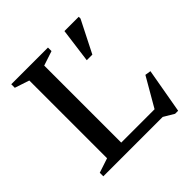

<svg xmlns="http://www.w3.org/2000/svg" viewBox="-189 -820 997 997"><g transform="rotate(-45 310.0 -321.0)"><path d="M557.5 34H535L478 0H169.5L170 -58H524.5L464 -36.5L569 -218L601 -213ZM231.5 -623.5V0H42V-26L122 -52.5V-623.5L42 -650V-676H311.5V-650ZM407.5 -487 432.5 -676H537.5V-663L448.5 -487Z"/></g></svg>

Font: Newsreader 16pt 16pt Medium
Style: Regular
Weight: 500
Version: Version 1.003